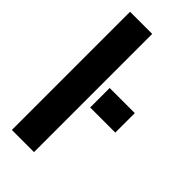

<svg xmlns="http://www.w3.org/2000/svg" viewBox="-250 -859 919 919"><g transform="rotate(45 209.5 -400.0)"><path d="M40 0V-800H190V0ZM229 -341V-473H399V-341Z"/></g></svg>

Font: Big Shoulders Display Black
Style: Regular
Weight: 900
Designer: Patric King
Foundry: XO Type Co
Version: Version 1.000; ttfautohint (v1.8.2)